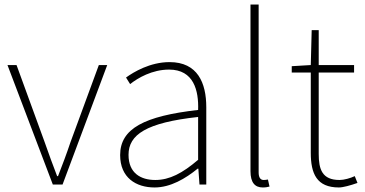

<svg xmlns="http://www.w3.org/2000/svg" viewBox="-20 -814 1608 847"><path d="M213 0H256L453 -527H416L291 -187C274 -136 254 -83 236 -37H232C214 -83 195 -136 177 -187L53 -527H13Z M662 13C732 13 798 -26 852 -70H855L860 0H890V-341C890 -448 852 -540 728 -540C642 -540 569 -496 536 -472L554 -443C588 -470 651 -507 726 -507C835 -507 857 -414 854 -329C617 -302 510 -247 510 -130C510 -30 580 13 662 13ZM665 -20C601 -20 547 -50 547 -131C547 -220 625 -273 854 -298V-109C785 -50 728 -20 665 -20Z M1139 13C1154 13 1160 11 1169 9L1162 -22C1151 -20 1147 -20 1143 -20C1129 -20 1121 -31 1121 -53V-794H1085V-59C1085 -8 1105 13 1139 13Z M1475 13C1493 13 1526 4 1557 -7L1545 -37C1526 -28 1498 -20 1478 -20C1401 -20 1386 -67 1386 -135V-494H1542V-527H1386V-681H1355L1351 -527L1267 -522V-494H1351V-140C1351 -48 1377 13 1475 13Z"/></svg>

Font: Source Han Sans CN ExtraLight
Style: Regular
Weight: 250
Designer: Ryoko NISHIZUKA (kana & ideographs); Paul D. Hunt (Latin, Greek & Cyrillic); Wenlong ZHANG (bopomofo); Sandoll Communica
Foundry: Adobe Systems Incorporated
Version: Version 1.004;PS 1.004;hotconv 16.6.51;makeotf.lib2.5.65220